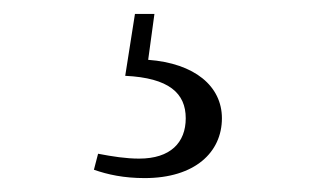

<svg xmlns="http://www.w3.org/2000/svg" viewBox="-20 -21 472 276"><path d="M160 88C223 91 247 113 247 149C247 184 225 207 180 207C161 207 142 204 121 200L115 223C135 230 158 235 188 235C260 235 299 198 299 149C299 103 260 70 193 65L202 -1H174Z"/></svg>

Font: Noto Serif KR Light
Style: Regular
Weight: 300
Designer: Ryoko NISHIZUKA 西塚涼子 (kana & ideographs); Frank Grießhammer (Latin, Greek & Cyrillic); Wenlong ZHANG 张文龙 (bopomofo); San
Foundry: Adobe
Version: Version 2.001;hotconv 1.1.0;makeotfexe 2.6.0